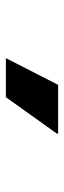

<svg xmlns="http://www.w3.org/2000/svg" viewBox="198 -999 218 654"><g transform="rotate(90 307.0 -672.0)"><path d="M178 -583 269 -761H434L436 -758L311 -583Z"/></g></svg>

Font: Chivo Medium Black
Style: Regular
Weight: 900
Version: Version 2.002